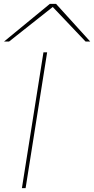

<svg xmlns="http://www.w3.org/2000/svg" viewBox="-20 -970 485 990"><path d="M93 0 204 -700H223L112 0ZM1 -756 237 -950H269L445 -756H421L252 -934L27 -756Z"/></svg>

Font: Georama ExtraExtended Thin
Style: Italic
Weight: 100
Width: 8
Italic angle: -9°
Designer: Jean-Baptiste Levee
Foundry: Production Type
Version: Version 1.000